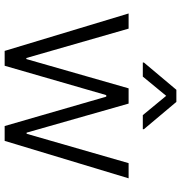

<svg xmlns="http://www.w3.org/2000/svg" viewBox="4 -800 796 845"><g transform="rotate(90 402.5 -378.0)"><path d="M204.5 0 39.8 -545.5H106.5L235.8 -95.5H240.4L369.3 -545.5H436.4L564.3 -96.6H569.2L698.5 -545.5H765.3L600.5 0H535.2L405.9 -447.1H399.1L269.9 0ZM317.5 -608H255.7V-612.9L375.7 -755.7H429L549 -612.9V-608H487.2L402.3 -710.9Z"/></g></svg>

Font: Inter Light BETA
Style: Regular
Weight: 300
Designer: Rasmus Andersson
Foundry: rsms
Version: Version 3.011;git-f93a4a705